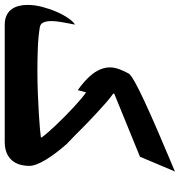

<svg xmlns="http://www.w3.org/2000/svg" viewBox="8 -844 801 858"><g transform="rotate(90 409.0 -415.5)"><path d="M102.5 -192.4Q144.5 -185.5 194.6 -183.6Q244.6 -181.6 296.4 -181.6Q347.2 -181.6 397 -183.6Q446.8 -185.5 487.8 -188Q528.8 -190.4 557.4 -193.1Q585.9 -195.8 594.7 -197.3V-200.7Q586.4 -212.4 571.8 -229.2Q557.1 -246.1 538.8 -265.4Q520.5 -284.7 500 -304.9Q479.5 -325.2 459.7 -343.5Q439.9 -361.8 422.6 -376.5Q405.3 -391.1 393.1 -399.4V-398.4Q390.6 -389.6 387.7 -379.2Q384.8 -368.7 383.3 -361.8Q360.4 -378.4 341.6 -395.3Q322.8 -412.1 309.6 -429.9Q296.4 -447.8 289.1 -466.8Q281.7 -485.8 281.7 -506.8Q281.7 -525.4 289.8 -547.6Q297.9 -569.8 310.1 -591.3Q325.7 -610.4 435.8 -661.4Q545.9 -712.4 747.1 -796.4Q744.6 -791 737.8 -774.9Q731 -758.8 722.7 -739Q714.4 -719.2 705.6 -698.7Q696.8 -678.2 690.9 -663.6Q687.5 -656.2 684.8 -649.7Q682.1 -643.1 681.2 -640.1L398.9 -524.9V-520.5Q417.5 -507.3 438.7 -488.8Q460 -470.2 482.2 -449.7Q504.4 -429.2 526.4 -408Q548.3 -386.7 567.4 -367.7L582.5 -352.5Q604.5 -331.1 624 -312.5Q646 -287.6 663.8 -263.9Q681.6 -240.2 694.6 -218.8Q707.5 -197.3 714.6 -178.7Q721.7 -160.2 721.7 -146Q721.7 -123.5 716.1 -103.5Q710.4 -83.5 697.5 -68.4Q684.6 -53.2 664.1 -44.4Q643.6 -35.6 613.8 -35.6H91.8Q67.4 -35.6 50.3 -43.5Q33.2 -51.3 22.7 -65.2Q12.2 -79.1 7.3 -97.7Q2.4 -116.2 2.4 -137.2Q2.4 -169.4 11.5 -203.9Q20.5 -238.3 33.7 -268.3Q46.9 -298.3 62.3 -320.3Q77.6 -342.3 90.3 -349.6Q89.8 -345.7 88.4 -338.4Q86.9 -331.1 85.4 -323.7Q84 -314.9 82 -304.9Q80.1 -294.9 78.4 -284.2Q76.7 -273.4 75.7 -263.2Q74.7 -252.9 74.7 -244.1Q74.7 -222.7 80.8 -208.7Q86.9 -194.8 102.5 -192.4Z"/></g></svg>

Font: XB Khoramshahr
Style: Bold
Weight: 700
Designer: Behnam
Foundry: Irmug
Version: Version 8.005 2009